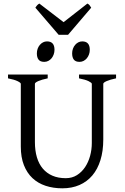

<svg xmlns="http://www.w3.org/2000/svg" viewBox="-20 -1028 694 1063"><path d="M622.6 -594.2Q589.4 -587.4 570.6 -579.1Q551.8 -570.8 551.8 -564V-255.9Q551.8 -191.9 536.1 -141.6Q520.5 -91.3 491.2 -56.6Q461.9 -22 419.9 -3.7Q377.9 14.6 325.2 14.6Q274.9 14.6 232.7 0.7Q190.4 -13.2 159.9 -41.7Q129.4 -70.3 112.3 -113.8Q95.2 -157.2 95.2 -216.8V-564Q95.2 -569.8 77.4 -578.6Q59.6 -587.4 24.4 -594.2V-615.2H244.1V-594.2Q210.9 -587.4 192.1 -579.1Q173.3 -570.8 173.3 -564V-241.2Q173.3 -194.3 184.3 -157.2Q195.3 -120.1 217 -94.5Q238.8 -68.8 270.5 -55.2Q302.2 -41.5 344.2 -41.5Q378.9 -41.5 405.8 -58.3Q432.6 -75.2 450.9 -102.5Q469.2 -129.9 478.8 -164.8Q488.3 -199.7 488.3 -235.8V-564Q488.3 -569.8 470.5 -578.6Q452.6 -587.4 417.5 -594.2V-615.2H622.6ZM477.1 -752.4Q477.1 -738.8 472.7 -726.6Q468.3 -714.4 460.7 -705.3Q453.1 -696.3 442.9 -690.9Q432.6 -685.5 420.4 -685.5Q398.4 -685.5 388.9 -697.8Q379.4 -710 379.4 -732.4Q379.4 -746.1 383.8 -758.3Q388.2 -770.5 396 -779.5Q403.8 -788.6 413.8 -793.7Q423.8 -798.8 435.5 -798.8Q477.1 -798.8 477.1 -752.4ZM281.7 -752.4Q281.7 -738.8 277.3 -726.6Q272.9 -714.4 265.4 -705.3Q257.8 -696.3 247.6 -690.9Q237.3 -685.5 225.1 -685.5Q203.1 -685.5 193.6 -697.8Q184.1 -710 184.1 -732.4Q184.1 -746.1 188.5 -758.3Q192.9 -770.5 200.7 -779.5Q208.5 -788.6 218.5 -793.7Q228.5 -798.8 240.2 -798.8Q281.7 -798.8 281.7 -752.4ZM356.9 -835.4H304.7L175.8 -985.4Q179.2 -990.2 181.6 -993.7Q184.1 -997.1 186.3 -999.5Q188.5 -1002 191.2 -1003.9Q193.8 -1005.9 197.8 -1008.3L332 -905.3L463.9 -1008.3Q472.2 -1003.9 475.6 -999.5Q479 -995.1 484.9 -985.4Z"/></svg>

Font: Gentium Plus APac
Style: Regular
Weight: 400
Designer: J. Victor Gaultney, Annie Olsen, Iska Routamaa, Becca Hirsbrunner
Foundry: SIL International
Version: Version 5.000